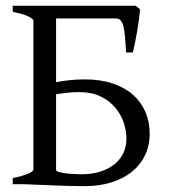

<svg xmlns="http://www.w3.org/2000/svg" viewBox="-20 -635 590 662"><path d="M253.9 -317.4Q230.5 -317.4 210.7 -315.2Q190.9 -313 173.3 -310.1V-50.8Q173.3 -46.4 177.2 -43.9Q185.5 -41 196.3 -39.1Q207 -37.1 218.5 -36.1Q230 -35.2 241.2 -34.7Q252.4 -34.2 262.2 -34.2Q297.4 -34.2 325.7 -43.2Q354 -52.2 374.3 -68.4Q394.5 -84.5 405.3 -107.2Q416 -129.9 416 -157.2Q416 -184.1 406.5 -212.4Q397 -240.7 377.2 -264.2Q357.4 -287.6 326.9 -302.5Q296.4 -317.4 253.9 -317.4ZM462.9 -603Q461.9 -590.3 459.5 -570.8Q457 -551.3 453.4 -530Q449.7 -508.8 445.6 -488.3Q441.4 -467.8 438 -454.1H414.6Q413.1 -485.4 411.1 -507.6Q409.2 -529.8 405.5 -543.9Q401.9 -558.1 396 -564.7Q390.1 -571.3 380.9 -571.3H173.3V-351.6Q195.3 -356 220.7 -358.6Q246.1 -361.3 272.9 -361.3Q326.2 -361.3 367.9 -347.4Q409.7 -333.5 438 -308.6Q466.3 -283.7 481.2 -249.3Q496.1 -214.8 496.1 -173.8Q496.1 -132.3 479.7 -98.9Q463.4 -65.4 433.8 -42Q404.3 -18.6 363.3 -5.9Q322.3 6.8 272.9 6.8Q262.2 6.8 247.3 6.6Q232.4 6.3 215.3 5.9Q198.2 5.4 180.2 4.9Q162.1 4.4 145 3.4Q104.5 2 60.1 0H23.9V-21Q57.1 -27.8 76.2 -35.9Q95.2 -43.9 95.2 -50.8V-564Q95.2 -569.8 77.1 -578.6Q59.1 -587.4 23.9 -594.2V-615.2H447.8Z"/></svg>

Font: Gentium Plus
Style: Regular
Weight: 400
Designer: J. Victor Gaultney, Annie Olsen, Iska Routamaa
Foundry: SIL International
Version: Version 1.510